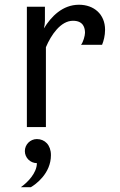

<svg xmlns="http://www.w3.org/2000/svg" viewBox="-20 -528 498 798"><path d="M133.3 50C105.8 50 83.3 72.5 83.3 100C83.3 127.5 105.8 150 133.3 150C133.3 190.8 95 230 66.7 250H108.3C126.7 239.2 191.7 194.2 191.7 116.7C191.7 74.2 165.8 50 133.3 50ZM308.3 -508.3C240 -508.3 192.5 -459.2 162.5 -410C165 -420 166.7 -430.8 166.7 -441.7V-500H91.7V0H170.8V-331.7C192.5 -383.3 232.5 -441.7 283.3 -441.7C327.5 -441.7 333.3 -410.8 333.3 -391.7C333.3 -380 325.8 -352.5 316.7 -341.7H404.2C410.8 -357.5 416.7 -380 416.7 -404.2C416.7 -469.2 370 -508.3 308.3 -508.3Z"/></svg>

Font: BoonHome
Style: Book
Weight: 400
Designer: Sungsit Sawaiwan
Foundry: Sungsit Sawaiwan
Version: Version 0.2